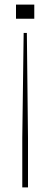

<svg xmlns="http://www.w3.org/2000/svg" viewBox="-20 -620 220 840"><path d="M83.5 -476H97.5L102.5 -16V200H77.5V-16ZM50 -600H130V-538H50Z"/></svg>

Font: Big Shoulders Stencil Thin
Style: Regular
Weight: 100
Designer: Patric King
Foundry: XO Type Co
Version: Version 2.001